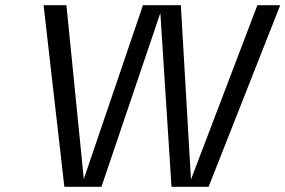

<svg xmlns="http://www.w3.org/2000/svg" viewBox="-20 -720 1100 740"><path d="M531 -700H677L716 -28L972 -700H1060L784 0H641L598 -670L371 0H228L148 -700H236L303 -30Z"/></svg>

Font: Fivo Sans Modern
Style: Italic
Weight: 400
Designer: Alexander Slobzheninov
Foundry: Alexander Slobzheninov
Version: 1.0